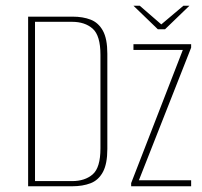

<svg xmlns="http://www.w3.org/2000/svg" viewBox="-20 -649 704 669"><path d="M78 0V-591H233Q269 -591 296 -580.5Q323 -570 338.5 -542Q354 -514 354 -462V-130Q354 -78 338.5 -49.5Q323 -21 295.5 -10.5Q268 0 232 0ZM102 -18H231Q276 -18 303 -41.5Q330 -65 330 -132V-458Q330 -525 303 -549Q276 -573 231 -573H102ZM437 0V-11L617 -475H445V-495H646V-483L464 -21H646V0ZM530 -547 445 -629H467L542 -564L619 -629H640L555 -547Z"/></svg>

Font: Alumni Sans Thin
Style: Regular
Weight: 100
Designer: Robert E. Leuschke
Foundry: Robert E. Leuschke
Version: Version 1.018